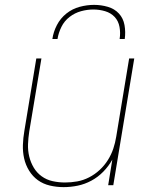

<svg xmlns="http://www.w3.org/2000/svg" viewBox="-20 -760 640 788"><path d="M241 8Q212 8 184.5 1.5Q157 -5 135.5 -20.5Q114 -36 99.5 -59.5Q85 -83 79 -110Q73 -137 74 -165.5Q75 -194 80 -223L129 -520H150L100 -220Q96 -194 95 -168Q94 -142 100 -117.5Q106 -93 118.5 -72Q131 -51 151 -36.5Q171 -22 196 -16.5Q221 -11 247 -11Q272 -11 297 -15.5Q322 -20 345.5 -32Q369 -44 389 -62.5Q409 -81 423 -103.5Q437 -126 445 -150Q453 -174 457 -199L510 -520H531L445 0H424L441 -105Q426 -78 404 -55.5Q382 -33 355 -18.5Q328 -4 299 2Q270 8 241 8ZM195 -600Q199 -629 213.5 -657Q228 -685 252.5 -704.5Q277 -724 307 -732Q337 -740 366 -740Q395 -740 422.5 -732Q450 -724 468 -704.5Q486 -685 491 -657Q496 -629 492 -600H471Q475 -625 470.5 -649.5Q466 -674 450.5 -690.5Q435 -707 411.5 -714Q388 -721 363 -721Q338 -721 312.5 -714Q287 -707 265.5 -690.5Q244 -674 232 -649.5Q220 -625 216 -600Z"/></svg>

Font: Iosevka SS04 Th Ex Obl
Style: Regular
Weight: 100
Width: 7
Italic angle: -9°
Monospace: yes
Designer: Belleve Invis
Foundry: Belleve Invis
Version: Version 19.0.0; ttfautohint (v1.8.4)